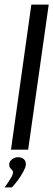

<svg xmlns="http://www.w3.org/2000/svg" viewBox="-34 -654 233 839"><path d="M14 0 103 -634H179L89 0ZM-14 165Q3 142 13 125Q23 108 23 99Q23 93 18.5 89Q14 85 10 79Q6 73 6 63Q7 52 18 42.5Q29 33 45 33Q61 33 70.5 42Q80 51 79 66Q78 77 68.5 95Q59 113 45.5 131.5Q32 150 18 165Z"/></svg>

Font: Alumni Sans Thin Medium
Style: Italic
Weight: 500
Italic angle: -8°
Version: Version 1.016